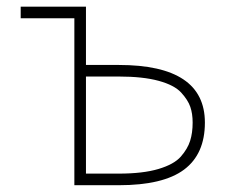

<svg xmlns="http://www.w3.org/2000/svg" viewBox="-20 -544 662 566"><path d="M233.4 -318.4V-32.2H330.1Q401.4 -32.2 447.3 -45.9Q493.2 -59.6 513.2 -82.5Q533.2 -105.5 540.5 -128.9Q547.9 -152.3 547.9 -182.6Q547.9 -209 541 -229Q534.2 -249 514.2 -271Q494.1 -293 447.8 -305.7Q401.4 -318.4 330.1 -318.4ZM199.2 2V-490.2H41V-524.4H233.4V-352.5H330.1Q584 -352.5 584 -182.6Q584 -89.8 522.5 -43.9Q460.9 2 330.1 2Z"/></svg>

Font: Gen Shin Gothic ExtraLight
Style: Regular
Weight: 100
Designer: [Source Han Sans]
Ryoko NISHIZUKA  (kana & ideographs); Paul D. Hunt (Latin, Greek & Cyrillic); Wenlong ZHANG  (bopomofo
Version: Version 1.002.20150607